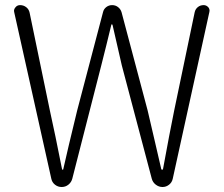

<svg xmlns="http://www.w3.org/2000/svg" viewBox="-20 -749 896 769"><path d="M185.5 -33.2 37.1 -699.2Q36.1 -702.1 36.1 -705.1Q36.1 -712.9 42 -719.7Q48.8 -728.5 60.5 -728.5Q74.2 -728.5 85 -720.2Q95.7 -711.9 98.6 -698.2L179.7 -306.6Q200.2 -214.8 228.5 -71.3Q228.5 -69.3 231 -69.3Q233.4 -69.3 233.4 -71.3Q251 -150.4 289.1 -306.6L392.6 -700.2Q395.5 -712.9 405.8 -720.7Q416 -728.5 429.2 -728.5Q442.4 -728.5 452.6 -720.7Q462.9 -712.9 466.8 -700.2L571.3 -306.6Q581.1 -263.7 600.1 -183.1Q619.1 -102.5 626 -71.3Q627 -69.3 629.4 -69.3Q631.8 -69.3 632.8 -71.3Q659.2 -215.8 677.7 -306.6L759.8 -700.2Q762.7 -712.9 772.5 -720.7Q782.2 -728.5 795.9 -728.5Q806.6 -728.5 814.5 -719.7Q819.3 -713.9 819.3 -706.1Q819.3 -703.1 818.4 -700.2L671.9 -33.2Q668.9 -18.6 657.2 -9.3Q645.5 0 630.9 0Q616.2 0 604 -9.3Q591.8 -18.6 587.9 -33.2L467.8 -487.3Q466.8 -493.2 430.7 -649.4Q429.7 -651.4 427.7 -651.4Q425.8 -651.4 425.8 -649.4Q418.9 -620.1 405.8 -567.4Q392.6 -514.6 385.7 -487.3L269.5 -33.2Q265.6 -18.6 253.9 -9.3Q242.2 0 227.1 0Q211.9 0 200.2 -9.3Q188.5 -18.6 185.5 -33.2Z"/></svg>

Font: Gen Jyuu Gothic Light
Style: Regular
Weight: 200
Designer: [Source Han Sans]
Ryoko NISHIZUKA  (kana & ideographs); Paul D. Hunt (Latin, Greek & Cyrillic); Wenlong ZHANG  (bopomofo
Version: Version 1.002.20150607